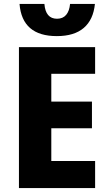

<svg xmlns="http://www.w3.org/2000/svg" viewBox="-20 -953 551 973"><path d="M462 0H76V-714H462V-579H240V-438H446V-303H240V-137H462ZM268 -770Q92 -770 79 -933H205Q211 -858 269 -858Q299 -858 315.5 -878Q332 -898 335 -933H461Q453 -853 404.5 -811.5Q356 -770 268 -770Z"/></svg>

Font: Noto Sans SemiCondensed ExtraBold
Style: Regular
Weight: 800
Width: 4
Designer: Monotype Design Team
Foundry: Monotype Imaging Inc.
Version: Version 2.013; ttfautohint (v1.8.4.7-5d5b)